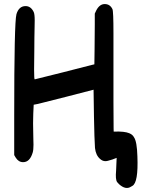

<svg xmlns="http://www.w3.org/2000/svg" viewBox="-20 -843 737 946"><path d="M50 -79V-272Q50 -733 61 -773Q73 -813 106 -813Q132 -813 146 -784Q151 -774 151 -742Q151 -731 150.5 -712Q150 -693 149.5 -658Q149 -623 149 -590Q148 -550 148 -500Q148 -452 151 -452Q154 -452 291.5 -487Q429 -522 432 -523L445 -526L446 -599Q447 -639 447 -723V-776L455 -793Q471 -823 496 -823Q522 -823 534 -798Q539 -788 539 -679V-486V-340Q539 -179 542 -151Q545 -123 545 -109Q545 -89 538 -75Q525 -49 499 -49Q485 -49 473 -60Q452 -78 448 -114Q445 -156 443 -268L441 -401Q438 -400 307.5 -366.5Q177 -333 167 -331L146 -327L144 -285Q144 -280 143.5 -263Q143 -246 143 -235Q143 -225 143.5 -204.5Q144 -184 144 -175Q144 -164 144.5 -149Q145 -134 145 -130Q145 -104 141 -91Q127 -44 94 -44Q71 -44 57 -67ZM566 64Q559 57 557 54Q548 41 552 -2Q556 -67 555 -123Q554 -154 555 -163.5Q556 -173 563 -179.5Q570 -186 577 -190Q589 -197 618 -186Q633 -180 640 -167Q655 -146 657 -72Q662 57 632 73Q629 74 625 77Q599 94 566 64ZM630 -93Q624 -79 621 -81Q607 -86 565 -69Q494 -40 491 -53L487 -190Q613 -205 634 -174Q636 -171 638 -166Q653 -130 630 -93Z"/></svg>

Font: Chanighter Handwriting Cyr
Style: Regular
Weight: 400
Designer: Sin Chanighter
Version: Version 001.001